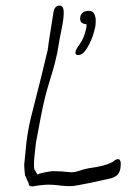

<svg xmlns="http://www.w3.org/2000/svg" viewBox="-20 -649 471 690"><path d="M96 21Q82 21 83 9Q79 3 71 -18V-17Q71 -11 70 -18.5Q69 -26 68 -38Q67 -50 67 -57L75 -137Q80 -179 90 -222L110 -301Q124 -354 152 -472Q154 -492 159.5 -525Q165 -558 172 -604Q176 -629 194 -629Q209 -629 209 -604V-603Q209 -581 201.5 -545.5Q194 -510 186 -460Q182 -441 176.5 -419.5Q171 -398 163 -373Q155 -347 149 -326Q143 -305 140 -291Q134 -267 126.5 -228Q119 -189 109 -135Q106 -109 104 -89.5Q102 -70 102 -57Q102 -51 102.5 -46.5Q103 -42 104 -39Q104 -41 114 -22Q127 -28 167 -34L201 -33Q214 -32 222.5 -31Q231 -30 235 -30H238Q250 -30 268 -36Q278 -40 285.5 -41.5Q293 -43 297 -44Q365 -53 389 -70Q397 -77 404 -77Q414 -77 414 -60Q414 -30 399 -18Q394 -14 385.5 -10.5Q377 -7 365 -5L300 9Q278 13 261 16.5Q244 20 231 20Q224 20 216 19.5Q208 19 198 18Q176 15 165 15Q143 13 96 21ZM261 -451Q251 -451 251 -460Q251 -467 258 -478Q266 -489 273.5 -501.5Q281 -514 285 -529Q288 -539 289.5 -545.5Q291 -552 291 -562Q268 -563 268 -582Q268 -594 275.5 -602Q283 -610 300 -610Q315 -610 319.5 -597.5Q324 -585 324 -580Q324 -561 322.5 -553Q321 -545 318 -535Q310 -505 294 -478Q278 -451 261 -451Z"/></svg>

Font: Square Peg
Style: Regular
Weight: 400
Designer: Robert E. Leuschke
Foundry: Robert E. Leuschke
Version: Version 1.010; ttfautohint (v1.8.4.7-5d5b)